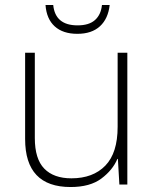

<svg xmlns="http://www.w3.org/2000/svg" viewBox="-20 -742 622 772"><path d="M492 -530V0H460L454 -103H452Q433 -58 387.5 -24Q342 10 264 10Q81 10 81 -183V-530H120V-187Q120 -103 158 -64Q196 -25 267 -25Q354 -25 403.5 -76Q453 -127 453 -232V-530ZM421 -722Q415 -667 382 -636.5Q349 -606 291 -606Q233 -606 200 -636Q167 -666 163 -722H194Q202 -640 292 -640Q338 -640 362 -661.5Q386 -683 390 -722Z"/></svg>

Font: Noto Sans Bengali UI ExtraLight
Style: Regular
Weight: 200
Designer: Jelle Bosma - Monotype Design Team
Foundry: Monotype Imaging Inc.
Version: Version 2.003; ttfautohint (v1.8.4.7-5d5b)